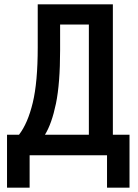

<svg xmlns="http://www.w3.org/2000/svg" viewBox="-20 -718 640 888"><path d="M12.5 150V-95H68Q108.5 -147.5 131.5 -242.8Q154.5 -338 154.5 -499V-698H502V-95H579V150H475V0H117V150ZM391 -95V-604.5H258V-486Q258 -332 238.8 -239Q219.5 -146 188 -95Z"/></svg>

Font: Lilex Medium
Style: Regular
Weight: 500
Designer: Mike Abbink, Paul van der Laan, Pieter van Rosmalen, Mikhael Khrustik
Foundry: Mikhael Khrustik
Version: Version 1.100